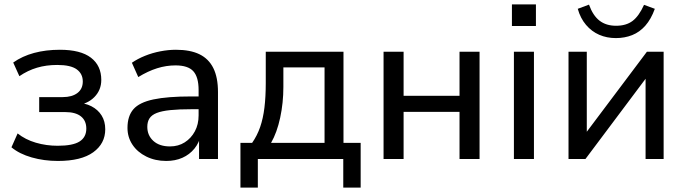

<svg xmlns="http://www.w3.org/2000/svg" viewBox="-20 -722 3112 872"><path d="M243 9Q180 9 124 -7Q68 -23 32 -53L60 -116Q95 -88 142.5 -74Q190 -60 242 -60Q311 -60 341.5 -79.5Q372 -99 372 -138Q372 -174 347.5 -193.5Q323 -213 276 -213H158V-281H265Q307 -281 331.5 -299.5Q356 -318 356 -352Q356 -387 328.5 -407Q301 -427 240 -427Q190 -427 148 -414.5Q106 -402 68 -376L40 -438Q81 -467 134.5 -481.5Q188 -496 252 -496Q346 -496 393 -460Q440 -424 440 -359Q440 -313 408.5 -281Q377 -249 324 -243V-256Q365 -255 395 -239.5Q425 -224 441.5 -197.5Q458 -171 458 -135Q458 -70 403.5 -30.5Q349 9 243 9Z M735 9Q685 9 644.5 -11Q604 -31 581.5 -65Q559 -99 559 -141Q559 -195 586 -226Q613 -257 677 -270.5Q741 -284 849 -284H896V-226H851Q793 -226 754 -222Q715 -218 692 -209Q669 -200 659 -184.5Q649 -169 649 -146Q649 -107 676.5 -82Q704 -57 752 -57Q790 -57 819 -75.5Q848 -94 865 -125.5Q882 -157 882 -198V-313Q882 -372 858 -398.5Q834 -425 777 -425Q735 -425 693.5 -412Q652 -399 608 -372L579 -437Q605 -455 638.5 -468.5Q672 -482 708.5 -489Q745 -496 779 -496Q844 -496 886 -475.5Q928 -455 949 -412.5Q970 -370 970 -304V0H884V-111H893Q885 -74 863 -47Q841 -20 808.5 -5.5Q776 9 735 9Z M1072 130V-73H1125Q1148 -106 1161.5 -145Q1175 -184 1181 -233.5Q1187 -283 1187 -344V-487H1540V-73H1618V130H1539V0H1151V130ZM1211 -73H1454V-416H1267V-327Q1267 -255 1252.5 -187.5Q1238 -120 1211 -73Z M1722 0V-487H1813V-287H2067V-487H2158V0H2067V-214H1813V0Z M2305 -604V-702H2414V-604ZM2314 0V-487H2405V0Z M2562 0V-487H2645V-89H2619L2918 -487H2994V0H2912V-399H2938L2639 0ZM2777 -549Q2736 -549 2701.5 -564Q2667 -579 2641.5 -609Q2616 -639 2604 -682L2655 -701Q2673 -651 2703 -628Q2733 -605 2778 -605Q2824 -605 2853 -627Q2882 -649 2905 -700L2954 -682Q2937 -635 2911 -605.5Q2885 -576 2851 -562.5Q2817 -549 2777 -549Z"/></svg>

Font: Nunito Sans 12pt Medium
Style: Regular
Weight: 500
Designer: Vernon Adams
Foundry: Vernon Adams
Version: Version 3.101;gftools[0.9.27]